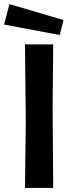

<svg xmlns="http://www.w3.org/2000/svg" viewBox="-33 -918 369 938"><path d="M259 -747 -13 -798 13 -898 277 -820ZM89 0 93 -322 89 -701H227L224 -389L227 0Z"/></svg>

Font: Ruda ExtraBold
Style: Regular
Weight: 800
Designer: Mariela Monsalve and Angelina Sanchez
Foundry: Mariela Monsalve and Angelina Sanchez
Version: Version 2.000